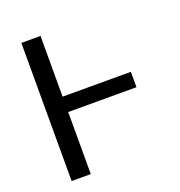

<svg xmlns="http://www.w3.org/2000/svg" viewBox="-131 -839 893 950"><g transform="rotate(-20 315.5 -363.5)"><path d="M186.1 0H85.2V-727.3H186.1V-407.7H545.5V-326.7H186.1Z"/></g></svg>

Font: Linik Sans
Style: Regular
Weight: 400
Designer: Rasmus Andersson (font), Marc Monis (original base), Kil Hyung-jin (Pretendard portions), Cristiano Sobral (main changes
Foundry: rsms
Version: Version 3.018;May 31, 2022;FontCreator 14.0.0.2814 64-bit; t